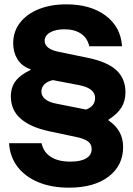

<svg xmlns="http://www.w3.org/2000/svg" viewBox="-20 -705 615 885"><path d="M297.5 160Q217.5 160 157.1 135Q96.7 110 61.2 64.2Q25.8 18.3 21.7 -45H171.7Q179.2 -5.8 212.9 17.1Q246.7 40 305 40Q351.7 40 377.1 25Q402.5 10 402.5 -18.3Q402.5 -41.7 383.8 -54.2Q365 -66.7 332.5 -73.3L206.7 -100Q120.8 -118.3 75.4 -157.9Q30 -197.5 30 -260.8Q30 -302.5 52.1 -331.7Q74.2 -360.8 120.8 -382.5V-385.8Q80 -400 60.4 -432.1Q40.8 -464.2 40.8 -505Q40.8 -559.2 71.7 -599.6Q102.5 -640 157.9 -662.5Q213.3 -685 285.8 -685Q397.5 -685 467.1 -632.9Q536.7 -580.8 542.5 -491.7H391.7Q382.5 -530.8 352.5 -550.4Q322.5 -570 277.5 -570Q235.8 -570 210.8 -555.4Q185.8 -540.8 185.8 -516.7Q185.8 -498.3 202.1 -485.4Q218.3 -472.5 251.7 -465.8L381.7 -439.2Q473.3 -420.8 515.8 -382.1Q558.3 -343.3 558.3 -279.2Q558.3 -240 540 -210Q521.7 -180 480 -153.3V-150Q547.5 -105 547.5 -27.5Q547.5 57.5 480.8 108.8Q414.2 160 297.5 160ZM376.7 -200Q398.3 -208.3 408.3 -221.7Q418.3 -235 418.3 -253.3Q418.3 -298.3 345 -312.5L223.3 -335.8Q198.3 -330 184.6 -316.2Q170.8 -302.5 170.8 -282.5Q170.8 -263.3 187.5 -248.8Q204.2 -234.2 238.3 -227.5Z"/></svg>

Font: Funnel Display Light ExtraBold
Style: Regular
Weight: 800
Version: Version 1.000